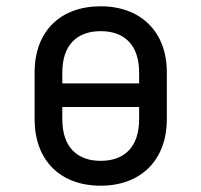

<svg xmlns="http://www.w3.org/2000/svg" viewBox="-20 -580 640 610"><path d="M300 10C428 10 510 -72 510 -201V-351C510 -478 428 -560 300 -560C171 -560 90 -480 90 -350V-201C90 -71 171 10 300 10ZM178 -350C178 -434 222 -481 300 -481C378 -481 422 -434 422 -350V-315H178ZM300 -69C222 -69 178 -116 178 -201V-240H422V-201C422 -116 378 -69 300 -69Z"/></svg>

Font: Tekne LDO
Style: Regular
Weight: 400
Monospace: yes
Designer: Alessio Laiso, Mario Rullo, Paolo Rosset
Foundry: Alessio Laiso
Version: Version 1.000;hotconv 1.0.109;makeotfexe 2.5.65596